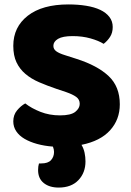

<svg xmlns="http://www.w3.org/2000/svg" viewBox="-20 -645 591 867"><path d="M251 -124Q300 -124 320 -140Q340 -156 340 -176Q340 -196 324 -207.5Q308 -219 279 -229L237 -243Q193 -258 157 -273.5Q121 -289 95 -311Q69 -333 54.5 -363.5Q40 -394 40 -438Q40 -523 105.5 -574Q171 -625 289 -625Q332 -625 369 -619Q406 -613 432.5 -600.5Q459 -588 474 -568.5Q489 -549 489 -523Q489 -497 477 -478.5Q465 -460 448 -447Q426 -461 389 -471.5Q352 -482 308 -482Q263 -482 242 -469.5Q221 -457 221 -438Q221 -423 234 -413.5Q247 -404 273 -396L326 -379Q420 -349 470.5 -301.5Q521 -254 521 -174Q521 -105 477 -56.5Q433 -8 348 9Q358 26 362 45Q366 64 366 84Q366 135 334 168.5Q302 202 245 202Q203 202 177.5 181.5Q152 161 152 123Q152 106 156 93H166Q197 93 210.5 78Q224 63 224 41Q224 30 219 17Q180 14 147.5 5Q115 -4 91 -18Q67 -32 53.5 -52Q40 -72 40 -97Q40 -126 57 -146.5Q74 -167 94 -178Q122 -156 162.5 -140Q203 -124 251 -124Z"/></svg>

Font: Baloo Chettan 2 ExtraBold
Style: Regular
Weight: 800
Designer: Maithili Shingre, Unnati Kotecha and Ek Type
Foundry: Ek Type
Version: Version 1.640;hotconv 1.0.111;makeotfexe 2.5.65597; ttfautoh